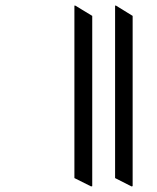

<svg xmlns="http://www.w3.org/2000/svg" viewBox="-20 -643 562 689"><path d="M452 26 456 25V-586L396 -623H393V-4ZM307 26 311 25V-586L250 -623H247V-4Z"/></svg>

Font: Noto Serif Bengali Condensed Medium
Style: Regular
Weight: 500
Width: 3
Designer: Juan Bruce, Universal Thirst, Indian Type Foundry and the Monotype Design Team.
Foundry: Monotype Imaging Inc.
Version: Version 2.003